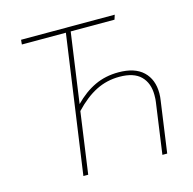

<svg xmlns="http://www.w3.org/2000/svg" viewBox="-101 -783 891 885"><g transform="rotate(-15 344.5 -340.5)"><path d="M627 -278Q627 -261 624 -243L590 0H567L601 -243Q603 -254 603 -276Q603 -333 570 -366Q537 -399 468 -399Q408 -399 356.5 -373Q305 -347 254 -293L213 0H190L283 -659H73L75 -681H522L515 -659H306L259 -325Q305 -372 356 -396Q407 -420 469 -420Q547 -420 587 -382Q627 -344 627 -278Z"/></g></svg>

Font: Fira Sans Thin
Style: Italic
Weight: 250
Italic angle: -8°
Designer: Carrois Corporate & Edenspiekermann AG
Foundry: Carrois Corporate GbR & Edenspiekermann AG
Version: Version 4.203